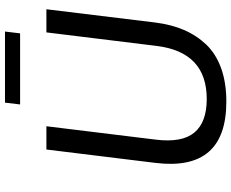

<svg xmlns="http://www.w3.org/2000/svg" viewBox="-99 -818 928 770"><g transform="rotate(-90 365.0 -433.0)"><path d="M331.1 -816.4 338.4 -877H623.5L616.2 -816.4ZM342.3 10.7Q62 10.7 96.7 -273.4L150.4 -710.9H243.7L189.9 -271.5Q177.2 -167 218.5 -117.4Q259.8 -67.9 353 -67.9Q541.5 -67.9 565.9 -269.5L620.1 -710.9H712.9L659.7 -274.4Q651.4 -209 629.6 -158.7Q607.9 -108.4 570.3 -68.8Q532.7 -30.3 475.3 -9.8Q418 10.7 342.3 10.7Z"/></g></svg>

Font: Ride
Style: Italic
Weight: 400
Version: Version 3.000